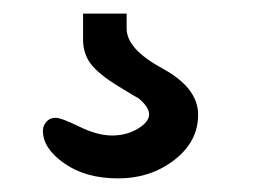

<svg xmlns="http://www.w3.org/2000/svg" viewBox="-20 -32 371 282"><path d="M166 10Q166 40 218.5 68.5Q271 97 271 136.5Q271 176 236 203Q201 230 153.5 230Q106 230 74.5 208Q43 186 43 160Q43 153 48 147Q53 141 61.5 141Q70 141 96.5 154Q123 167 144.5 167Q166 167 182.5 157Q199 147 199 136Q199 125 183 112Q182 112 153.5 94.5Q125 77 113.5 62Q102 47 102 26V-12H166Z"/></svg>

Font: Delius Swash Caps
Style: Regular
Weight: 400
Designer: Natalia Raices
Foundry: Natalia Raices
Version: Version 1.002